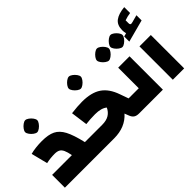

<svg xmlns="http://www.w3.org/2000/svg" viewBox="-71 -1383 1913 1913"><g transform="rotate(-45 885.5 -427.0)"><path d="M20 0ZM561 -180V0H20V-180H299Q289 -232 276 -260Q263 -288 242 -299.5Q221 -311 186 -311Q125 -311 68 -298L24 -472Q56 -481 99.5 -486Q143 -491 186 -491Q277 -491 330 -465Q383 -439 417.5 -374Q452 -309 482 -180ZM131 -670Q131 -686 145.5 -706Q160 -726 180 -740.5Q200 -755 216 -755Q232 -755 252 -740.5Q272 -726 286.5 -706Q301 -686 301 -670Q301 -655 286.5 -634.5Q272 -614 251.5 -599.5Q231 -585 216 -585Q201 -585 180.5 -599.5Q160 -614 145.5 -634.5Q131 -655 131 -670Z M541 0ZM1183 -180V0H1064Q1031 0 1011 -13.5Q991 -27 980 -56L962 -102Q872 0 714 0H521V-180H725Q786 -180 823 -203Q860 -226 880 -269Q837 -305 750 -305Q684 -305 619 -297L595 -474Q683 -485 746 -485Q877 -485 952 -434Q1027 -383 1066 -270L1098 -180ZM745 -670Q745 -686 759.5 -706Q774 -726 794 -740.5Q814 -755 830 -755Q846 -755 866 -740.5Q886 -726 900.5 -706Q915 -686 915 -670Q915 -655 900.5 -634.5Q886 -614 865.5 -599.5Q845 -585 830 -585Q815 -585 794.5 -599.5Q774 -614 759.5 -634.5Q745 -655 745 -670Z M1111 0ZM1091 -180H1241V-470H1401V0H1091ZM1141 -670Q1141 -686 1155.5 -706Q1170 -726 1190 -740.5Q1210 -755 1226 -755Q1242 -755 1262 -740.5Q1282 -726 1296.5 -706Q1311 -686 1311 -670Q1311 -655 1296.5 -634.5Q1282 -614 1261.5 -599.5Q1241 -585 1226 -585Q1211 -585 1190.5 -599.5Q1170 -614 1155.5 -634.5Q1141 -655 1141 -670ZM1332 -670Q1332 -686 1346.5 -706Q1361 -726 1381 -740.5Q1401 -755 1417 -755Q1433 -755 1453 -740.5Q1473 -726 1487.5 -706Q1502 -686 1502 -670Q1502 -655 1487.5 -634.5Q1473 -614 1452.5 -599.5Q1432 -585 1417 -585Q1402 -585 1381.5 -599.5Q1361 -614 1346.5 -634.5Q1332 -655 1332 -670Z M1503 0ZM1541 -470H1701V0H1541ZM1739 -711V-638L1503 -575V-647L1539 -657Q1533 -680 1533 -705Q1533 -778 1578.5 -812Q1624 -846 1710 -854V-771Q1669 -766 1627 -751V-709Q1627 -687 1644 -687Q1651 -687 1661 -690Z"/></g></svg>

Font: Changa Black
Style: Regular
Weight: 900
Designer: Eduardo Rodriguez Tunni
Foundry: Eduardo Rodriguez Tunni
Version: Version 2.001; ttfautohint (v1.5.10-5e6f)